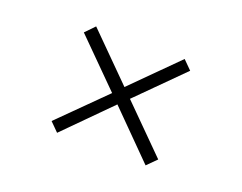

<svg xmlns="http://www.w3.org/2000/svg" viewBox="-65 -588 712 564"><g transform="rotate(20 291.0 -306.0)"><path d="M428 -139 289 -279 151 -140 124 -167 263 -305 124 -444 152 -473 291 -334 429 -472 456 -445 318 -307 457 -168Z"/></g></svg>

Font: Literata 18pt ExtraLight
Style: Regular
Weight: 250
Designer: Latin by Veronika Burian and Jose Scaglione. Greek by Irene Vlachou. Cyrillic by Vera Evstafieva.
Foundry: TypeTogether
Version: Version 3.103;gftools[0.9.29]